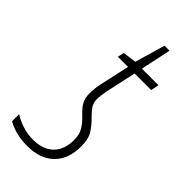

<svg xmlns="http://www.w3.org/2000/svg" viewBox="-248 -705 762 762"><g transform="rotate(45 133.5 -323.5)"><path d="M80 10Q42 10 13 1.5Q-16 -7 -32 -17V-57Q-13 -44 16.5 -34Q46 -24 78 -24Q134 -24 164.5 -54Q195 -84 195 -139Q195 -169 182.5 -190Q170 -211 145 -234Q125 -253 116 -270.5Q107 -288 107 -312Q107 -338 113 -368L141 -495H84L90 -522L147 -530L184 -657H212L185 -529H278L271 -495H178L150 -367Q148 -355 146 -342Q144 -329 144 -317Q144 -300 151.5 -286.5Q159 -273 174 -258Q202 -231 217.5 -206.5Q233 -182 233 -141Q233 -69 192.5 -29.5Q152 10 80 10Z"/></g></svg>

Font: Noto Sans Condensed ExtraLight
Style: Italic
Weight: 200
Width: 3
Italic angle: -12°
Designer: Monotype Design Team
Foundry: Monotype Imaging Inc.
Version: Version 2.013; ttfautohint (v1.8.4.7-5d5b)